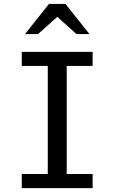

<svg xmlns="http://www.w3.org/2000/svg" viewBox="-20 -975 593 995"><path d="M92.8 -73.2H227.5V-633.3H92.8V-706.1H460V-633.3H325.7V-73.2H460V0H92.8ZM109.4 -798.3 233.9 -954.6H319.3L443.8 -798.3H376.5L276.9 -887.7L176.8 -798.3Z"/></svg>

Font: Monda
Style: Regular
Weight: 400
Designer: Vernon Adams
Foundry: Vernon Adams
Version: Version 2.100; ttfautohint (v1.8.3)